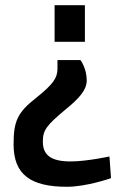

<svg xmlns="http://www.w3.org/2000/svg" viewBox="-20 -520 477 735"><path d="M189 -500V-360H305V-500ZM32 33C32 148 97 195 236 195C312 195 405 162 405 162L399 79C399 79 312 98 250 98C173 98 144 72 144 22C144 -22 158 -40 231 -101C284 -144 312 -176 312 -212C312 -259 288 -290 288 -290H200V-257C200 -222 184 -198 119 -146C46 -89 32 -55 32 33Z"/></svg>

Font: RazerF5 SemiBold
Style: Regular
Weight: 600
Foundry: Razer Inc.
Version: Version 2